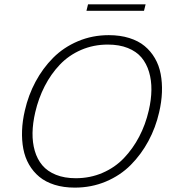

<svg xmlns="http://www.w3.org/2000/svg" viewBox="-20 -859 802 886"><path d="M378.9 -809.1 386.2 -838.9H651.9L644.5 -809.1ZM325.2 6.8Q273.4 6.8 231.7 -6.3Q189.9 -19.5 161.4 -43.2Q132.8 -66.9 114 -99.6Q95.2 -132.3 87.6 -172.1Q80.1 -211.9 81.8 -256.6Q83.5 -301.3 94.7 -349.1Q110.8 -419.9 144 -481.9Q177.2 -543.9 225.3 -592.3Q273.4 -640.6 339.6 -668.7Q405.8 -696.8 481.9 -696.8Q534.2 -696.8 576.4 -683.6Q618.7 -670.4 647.2 -646.7Q675.8 -623 694.8 -590.3Q713.9 -557.6 721.4 -517.8Q729 -478 727.3 -433.3Q725.6 -388.7 714.4 -340.8Q698.2 -270 664.8 -208Q631.3 -146 583.3 -97.7Q535.2 -49.3 468.5 -21.2Q401.9 6.8 325.2 6.8ZM329.6 -36.6Q396 -36.6 453.1 -61.3Q510.3 -85.9 551.8 -129.4Q593.3 -172.9 622.3 -228.3Q651.4 -283.7 666.5 -349.1Q678.2 -399.4 678.7 -444.1Q679.2 -488.8 667.7 -527.3Q656.2 -565.9 632.8 -593.8Q609.4 -621.6 569.8 -637.5Q530.3 -653.3 477.5 -653.3Q411.6 -653.3 354.5 -628.7Q297.4 -604 256.1 -560.5Q214.8 -517.1 186.3 -461.4Q157.7 -405.8 142.6 -340.8Q130.9 -290.5 130.1 -245.8Q129.4 -201.2 140.6 -162.6Q151.9 -124 175.3 -96.2Q198.7 -68.4 238 -52.5Q277.3 -36.6 329.6 -36.6Z"/></svg>

Font: HK Grotesk Light Legacy Italic
Style: Regular
Weight: 300
Italic angle: -13°
Designer: Alfredo Marco Pradil
Foundry: Hanken Design Co.
Version: Version 2.022;PS 002.022;hotconv 1.0.88;makeotf.lib2.5.64775